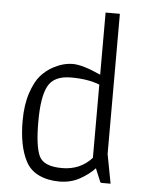

<svg xmlns="http://www.w3.org/2000/svg" viewBox="-53 -779 622 831"><g transform="rotate(5 258.0 -363.0)"><path d="M89 -64Q55 -129 55 -238Q55 -307 72 -358.5Q89 -410 112.5 -436.5Q136 -463 166 -479Q209 -502 251 -502Q293 -502 372 -466V-736H434V-127L458 0H417L413 -3L389 -61Q363 -33 324 -11.5Q285 10 235 10Q185 10 146.5 -8.5Q108 -27 89 -64ZM372 -105V-423Q322 -443 248 -443Q174 -443 148.5 -396Q123 -349 123 -241Q123 -133 143 -91Q163 -49 242.5 -49Q322 -49 372 -105Z"/></g></svg>

Font: Gafata
Style: Regular
Weight: 400
Designer: Lautaro Hourcade
Foundry: Lautaro Hourcade
Version: Version 4.002; ttfautohint (v0.94.20-1c74) -l 7 -r 28 -G 0 -